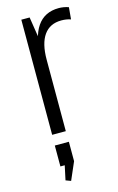

<svg xmlns="http://www.w3.org/2000/svg" viewBox="-119 -597 534 870"><g transform="rotate(-15 148.0 -161.5)"><path d="M73 -540H112L137 -380V0H73ZM114 -349Q114 -446 148.5 -496.5Q183 -547 250 -547Q261 -547 273 -545Q285 -543 296 -539L291 -483Q271 -490 247 -490Q193 -490 165 -450.5Q137 -411 137 -335ZM138 50V141L102 224L78 215L103 98L133 148H72V50Z"/></g></svg>

Font: Pathway Extreme Condensed ExtraLight
Style: Regular
Weight: 250
Width: 3
Version: Version 1.001;gftools[0.9.26]